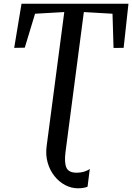

<svg xmlns="http://www.w3.org/2000/svg" viewBox="-20 -763 712 1035"><path d="M400 252Q364 252 331 234.5Q298 217 273.2 185.8Q248.5 154.5 236.8 113.2Q225 72 231.5 24L326.5 -698L169 -689L113.5 -506L56.5 -505L96 -743H672.5L646.5 -505L592 -504.5L586.5 -689L432 -698L333 57.5Q326 113.5 338 140.8Q350 168 393.5 168Q414 168 432.2 162.8Q450.5 157.5 464 147.5L452 243.5Q444.5 247 430.8 249.5Q417 252 400 252Z"/></svg>

Font: Merriweather 36pt
Style: Italic
Weight: 400
Italic angle: -7.8°
Version: Version 2.101